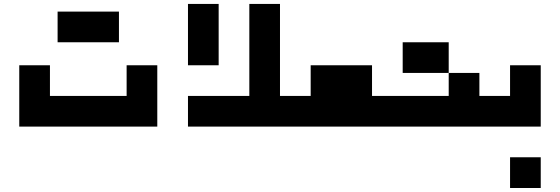

<svg xmlns="http://www.w3.org/2000/svg" viewBox="-20 -645 2852 978"><path d="M781.2 0H78.1V-312.5H234.4V-156.2H625V-312.5H781.2ZM585.9 -585.9V-429.7H273.4V-585.9Z M1250 -625H1406.2V-156.2H1484.4V0H937.5V-156.2H1250ZM937.5 -312.5V-625H1093.8V-312.5Z M1875 -312.5V-156.2H1953.1V0H1484.4Q1465.8 0 1458.5 -39.1Q1451.2 -78.1 1458.5 -117.2Q1465.8 -156.2 1484.4 -156.2H1562.5V-312.5Z M2500 -156.2V0H1953.1Q1934.6 0 1927.2 -39.1Q1919.9 -78.1 1927.2 -117.2Q1934.6 -156.2 1953.1 -156.2H2265.6V-273.4H2031.2V-429.7H2265.6V-273.4H2421.9V-156.2Z M2578.1 -156.2V-312.5H2734.4V0H2500Q2481.4 0 2474.1 -39.1Q2466.8 -78.1 2474.1 -117.2Q2481.4 -156.2 2500 -156.2ZM2734.4 156.2V312.5H2578.1V156.2Z"/></svg>

Font: Sorena-Fanum Normal
Style: Regular
Weight: 400
Designer: Mohammad Darvishi
Version: Version 1.000;March 20, 2024;FontCreator 15.0.0.2958 64-bit